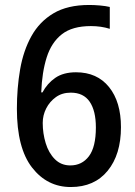

<svg xmlns="http://www.w3.org/2000/svg" viewBox="-20 -743 543 773"><path d="M265 10Q170 10 109 -68.5Q48 -147 48 -305Q48 -388 61 -463.5Q74 -539 106.5 -597.5Q139 -656 195.5 -689.5Q252 -723 339 -723Q359 -723 382 -721Q405 -719 422 -715V-627Q387 -638 346 -638Q271 -638 229 -605Q187 -572 168 -512Q149 -452 146 -371H151Q170 -407 202.5 -429.5Q235 -452 286 -452Q371 -452 419 -392.5Q467 -333 467 -231Q467 -121 413.5 -55.5Q360 10 265 10ZM263 -77Q310 -77 338 -114Q366 -151 366 -230Q366 -297 341 -333.5Q316 -370 265 -370Q230 -370 205 -352Q180 -334 166 -306.5Q152 -279 152 -248Q152 -206 164 -166.5Q176 -127 201 -102Q226 -77 263 -77Z"/></svg>

Font: Noto Sans Gurmukhi UI SemiCondensed Medium
Style: Regular
Weight: 500
Width: 4
Designer: Jelle Bosma - Monotype Design Team
Foundry: Monotype Imaging Inc.
Version: Version 2.004; ttfautohint (v1.8.4.7-5d5b)